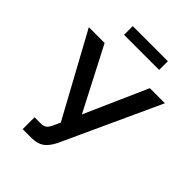

<svg xmlns="http://www.w3.org/2000/svg" viewBox="-257 -1025 1153 1153"><g transform="rotate(45 320.0 -448.5)"><path d="M149 4V-97H201Q227 -97 240 -108Q253 -119 264 -144L283 -186L-3 -710H131L338 -310L515 -710H643L357 -87Q332 -37 302 -16.5Q272 4 221 4ZM179 -827V-901H477V-827Z"/></g></svg>

Font: Rising Sun SemiBold
Style: Regular
Weight: 600
Designer: Matt McInerney, Pablo Impallari, Rodrigo Fuenzalida (Raleway font), Stephen Hutchings (Greek), Cristiano Sobral (main ch
Foundry: The Rising Sun Project Authors
Version: Version 4.327; ttfautohint (v1.8.4.7-5d5b-dirty)